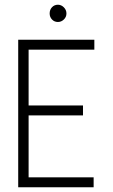

<svg xmlns="http://www.w3.org/2000/svg" viewBox="-20 -792 478 812"><path d="M57 0V-624H379V-582H101V-346H331V-304H101V-42H376V0ZM225 -699Q210 -699 200 -709.5Q190 -720 190 -735Q190 -751 200 -761.5Q210 -772 225 -772Q239 -772 250 -761Q261 -750 261 -735Q261 -720 250 -709.5Q239 -699 225 -699Z"/></svg>

Font: Inconsolata SemiCondensed Light
Style: Regular
Weight: 300
Width: 4
Monospace: yes
Designer: Raph Levien, Cyreal, Brenton Simpson
Foundry: Raph Levien, Cyreal, Google
Version: Version 3.100; ttfautohint (v1.8.4.7-5d5b)